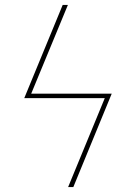

<svg xmlns="http://www.w3.org/2000/svg" viewBox="-20 -755 540 775"><path d="M276 0H255L403 -359H78L233 -735H254L106 -377H431Z"/></svg>

Font: Iosevka Thin
Style: Italic
Weight: 100
Italic angle: -9°
Monospace: yes
Designer: Belleve Invis
Foundry: Belleve Invis
Version: Version 32.5.0; ttfautohint (v1.8.4)